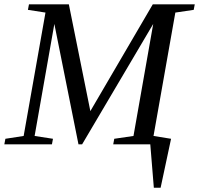

<svg xmlns="http://www.w3.org/2000/svg" viewBox="-32 -675 931 898"><path d="M768.1 -25.9 719.2 203.1H687.5L670.9 0H497.6L502.4 -25.9L592.3 -39.1L684.6 -563L352.1 0H335L222.2 -563L129.9 -39.1L215.8 -25.9L210.9 0H-11.7L-6.8 -25.9L78.6 -39.1L180.7 -616.2L98.6 -628.9L103.5 -654.8H290L390.6 -155.3L682.6 -654.8H878.9L874 -628.9L788.1 -616.2L686 -39.1Z"/></svg>

Font: Tinos
Style: Italic
Weight: 400
Italic angle: -16.333°
Designer: Steve Matteson
Foundry: Monotype Imaging Inc.
Version: Version 1.32